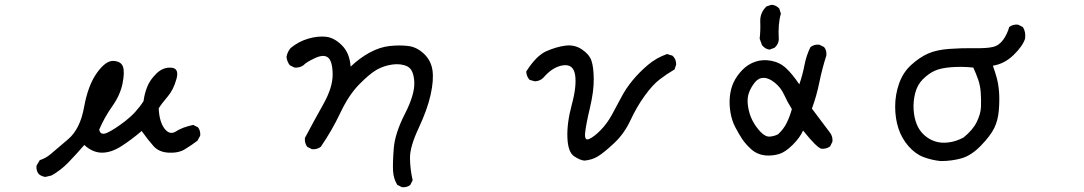

<svg xmlns="http://www.w3.org/2000/svg" viewBox="-20 -653 4540 804"><path d="M169.9 87.9Q154.3 85.9 142.6 76.2Q130.9 62.5 132.8 41L146.5 17.6Q171.9 9.8 193.4 -8.8Q214.8 -27.3 265.1 -69.8Q315.4 -112.3 332 -204.1Q348.6 -295.9 385.7 -347.7Q422.9 -399.4 454.6 -397.9Q486.3 -396.5 494.6 -374.5Q502.9 -352.5 493.2 -303.7Q483.4 -254.9 450.2 -208Q417 -161.1 395.5 -110.4Q400.4 -84 429.2 -97.2Q458 -110.4 503.9 -145.5Q549.8 -180.7 581.1 -229.5Q585 -260.7 596.7 -290Q608.4 -319.3 635.7 -345.7Q663.1 -372.1 697.3 -369.6Q731.4 -367.2 718.8 -321.8Q706.1 -276.4 681.6 -248Q657.2 -219.7 644.5 -199.2Q647.5 -141.6 669.4 -113.8Q691.4 -85.9 717.3 -103Q743.2 -120.1 789.1 -129.9L808.6 -120.1Q820.3 -106.4 818.4 -85L806.6 -63.5Q780.3 -43.9 753.9 -27.8Q727.5 -11.7 686.5 -13.7Q645.5 -15.6 622.6 -41.5Q599.6 -67.4 573.2 -104.5Q532.2 -69.3 489.3 -41.5Q446.3 -13.7 407.2 -13.7Q368.2 -13.7 333 -45.9Q301.8 -9.8 268.1 25.4Q234.4 60.5 195.3 82Z M1663.1 130.9 1643.6 121.1Q1627.9 95.7 1626 63.5Q1624 31.2 1628.9 -31.7Q1633.8 -94.7 1675.8 -176.8Q1717.8 -258.8 1714.8 -310.5Q1711.9 -362.3 1685.5 -375Q1659.2 -387.7 1623 -382.8Q1586.9 -377.9 1556.6 -360.4Q1526.4 -342.8 1483.4 -298.8Q1440.4 -254.9 1405.3 -180.7Q1370.1 -106.4 1323.2 -38.1Q1307.6 -26.4 1286.1 -28.3L1266.6 -38.1Q1254.9 -53.7 1256.8 -75.2Q1293.9 -145.5 1334 -216.8Q1374 -288.1 1373 -342.8Q1372.1 -397.5 1353.5 -412.1Q1335 -426.8 1297.9 -409.2Q1260.7 -391.6 1251 -379.9Q1234.4 -368.2 1212.9 -370.1L1193.4 -379.9Q1181.6 -395.5 1179.7 -415Q1183.6 -436.5 1197.3 -452.1Q1230.5 -479.5 1271 -491.2Q1311.5 -502.9 1345.7 -499Q1379.9 -495.1 1412.1 -462.9Q1444.3 -430.7 1448.2 -374Q1487.3 -411.1 1529.3 -433.6Q1571.3 -456.1 1612.3 -460.4Q1653.3 -464.8 1689.5 -460.4Q1725.6 -456.1 1755.4 -427.7Q1785.2 -399.4 1791 -358.4Q1796.9 -317.4 1783.2 -255.9Q1769.5 -194.3 1732.9 -116.2Q1696.3 -38.1 1696.8 8.8Q1697.3 55.7 1708 101.6L1698.2 121.1Q1684.6 132.8 1663.1 130.9Z M2427.7 19.5Q2410.2 18.6 2384.3 1.5Q2358.4 -15.6 2356 -76.7Q2353.5 -137.7 2374.5 -215.3Q2395.5 -293 2388.2 -339.4Q2380.9 -385.7 2337.4 -379.4Q2293.9 -373 2254.9 -327.1Q2241.2 -313.5 2219.7 -312.5L2198.2 -318.4Q2184.6 -332 2183.6 -353.5Q2225.6 -419.9 2267.6 -438.5Q2309.6 -457 2347.7 -461.9Q2385.7 -466.8 2416.5 -446.3Q2447.3 -425.8 2456.5 -399.4Q2465.8 -373 2466.3 -321.8Q2466.8 -270.5 2450.2 -200.7Q2433.6 -130.9 2430.2 -96.2Q2426.8 -61.5 2447.8 -71.3Q2468.8 -81.1 2495.1 -107.9Q2521.5 -134.8 2541.5 -170.9Q2561.5 -207 2581.1 -244.6Q2600.6 -282.2 2628.9 -316.4Q2657.2 -350.6 2692.9 -380.9Q2728.5 -411.1 2773.4 -426.8L2795.9 -419.9Q2811.5 -406.2 2811.5 -382.8L2804.7 -362.3Q2771.5 -342.8 2742.2 -320.3Q2712.9 -297.9 2679.7 -252Q2646.5 -206.1 2620.1 -149.4Q2593.8 -92.8 2550.8 -52.7Q2507.8 -12.7 2483.4 2Q2459 16.6 2427.7 19.5Z M3185.5 -2Q3150.4 -5.9 3126 -27.8Q3101.6 -49.8 3086.9 -72.3Q3072.3 -94.7 3058.6 -121.1Q3044.9 -147.5 3039.1 -180.7Q3033.2 -213.9 3036.1 -247.1Q3039.1 -280.3 3051.8 -307.6Q3064.5 -335 3087.9 -359.4Q3111.3 -383.8 3142.6 -394.5Q3173.8 -405.3 3210 -398.4Q3246.1 -391.6 3272.5 -366.7Q3298.8 -341.8 3327.1 -299.8Q3340.8 -338.9 3348.6 -379.9Q3356.4 -420.9 3374 -456.1Q3389.6 -467.8 3411.1 -465.8L3430.7 -456.1Q3442.4 -442.4 3440.4 -420.9Q3422.9 -366.2 3411.1 -308.6Q3399.4 -251 3379.9 -198.2L3456.1 -96.7Q3467.8 -81.1 3465.8 -59.6L3456.1 -40Q3440.4 -28.3 3418.9 -30.3Q3399.4 -36.1 3342.8 -106.4Q3330.1 -77.1 3299.8 -46.9Q3269.5 -16.6 3243.2 -8.3Q3216.8 0 3185.5 -2ZM3238.3 -90.8Q3261.7 -112.3 3274.9 -139.6Q3288.1 -167 3295.9 -196.3Q3277.3 -225.6 3263.7 -255.9Q3250 -286.1 3224.6 -306.6Q3199.2 -327.1 3177.7 -327.1Q3156.2 -327.1 3140.6 -307.6Q3125 -288.1 3116.2 -264.6Q3107.4 -241.2 3112.3 -208Q3117.2 -174.8 3130.9 -148.4Q3144.5 -122.1 3165 -100.6Q3185.5 -79.1 3204.6 -81.1Q3223.6 -83 3238.3 -90.8ZM3223.6 -453.1 3203.1 -445.3Q3185.5 -446.3 3170.9 -463.9L3161.1 -491.2Q3165 -525.4 3163.6 -562.5Q3162.1 -599.6 3189.5 -626L3210 -632.8Q3228.5 -632.8 3243.2 -617.2L3250 -595.7Q3237.3 -553.7 3241.2 -488.3Q3240.2 -467.8 3223.6 -453.1Z M3918.9 21.5Q3881.8 17.6 3847.7 4.9Q3813.5 -7.8 3784.7 -40.5Q3755.9 -73.2 3742.2 -115.2Q3728.5 -157.2 3728.5 -207Q3728.5 -256.8 3745.1 -303.7Q3761.7 -350.6 3796.4 -381.8Q3831.1 -413.1 3866.2 -428.7Q3901.4 -444.3 3954.6 -448.2Q4007.8 -452.1 4059.1 -451.2Q4110.4 -450.2 4136.7 -456.1Q4163.1 -461.9 4180.7 -486.3Q4198.2 -510.7 4206.1 -540Q4221.7 -551.8 4243.2 -549.8L4262.7 -540Q4276.4 -520.5 4272.5 -491.2Q4262.7 -460 4224.6 -422.9Q4186.5 -385.7 4137.7 -377.9Q4147.5 -350.6 4154.3 -325.2Q4161.1 -299.8 4163.6 -266.6Q4166 -233.4 4162.6 -191.4Q4159.2 -149.4 4143.6 -117.2Q4127.9 -85 4087.9 -43.5Q4047.9 -2 4006.8 9.8Q3965.8 21.5 3918.9 21.5ZM4014.6 -77.1Q4053.7 -108.4 4070.3 -142.6Q4086.9 -176.8 4087.9 -206.1Q4088.9 -235.4 4086.9 -264.6Q4085 -293.9 4076.2 -319.3Q4067.4 -344.7 4055.7 -370.1Q4007.8 -375 3963.4 -371.6Q3918.9 -368.2 3893.6 -356.4Q3868.2 -344.7 3844.7 -321.3Q3821.3 -297.9 3812.5 -263.7Q3803.7 -229.5 3805.7 -195.3Q3807.6 -161.1 3818.4 -133.8Q3829.1 -106.4 3849.6 -87.9Q3870.1 -69.3 3895.5 -61Q3920.9 -52.7 3952.1 -56.6Q3983.4 -60.5 4014.6 -77.1Z"/></svg>

Font: NaikaiFont
Style: Regular
Weight: 400
Version: Version 1.67